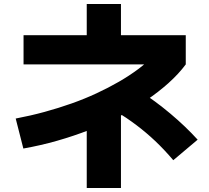

<svg xmlns="http://www.w3.org/2000/svg" viewBox="-20 -837 1040 954"><path d="M58 -248Q132 -262 201.5 -281Q271 -300 336 -323Q401 -346 460 -373.5Q519 -401 571 -431Q623 -461 666.5 -493.5Q710 -526 744 -561L786 -517H97V-662H411V-817H581V-662H903V-517Q868 -470 818 -425Q768 -380 706 -338Q644 -296 573.5 -259Q503 -222 424.5 -191.5Q346 -161 263.5 -137.5Q181 -114 96 -99ZM411 97V-302H581V97ZM841 -41Q796 -94 751 -136.5Q706 -179 657.5 -215.5Q609 -252 552 -287L674 -385Q752 -335 827 -272Q902 -209 962 -143Z"/></svg>

Font: M PLUS 2 Thin ExtraBold
Style: Regular
Weight: 800
Version: Version 1.001